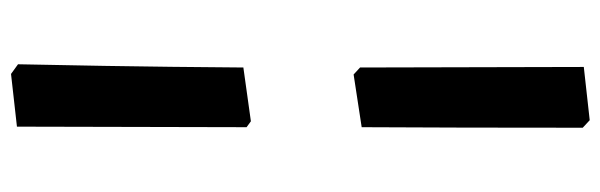

<svg xmlns="http://www.w3.org/2000/svg" viewBox="-400 -448 1116 357"><g transform="rotate(-90 158.5 -269.0)"><path d="M101 -369 102 -796 200 -807 218 -794Q217 -753 215 -633.5Q213 -514 212 -375L112 -361ZM100 256Q100 17 101 -155L199 -170L212 -158L213 258L114 269Z"/></g></svg>

Font: Alegreya SC ExtraBold
Style: Regular
Weight: 800
Designer: Juan Pablo del Peral
Foundry: Huerta Tipografica
Version: Version 2.007; ttfautohint (v1.6)